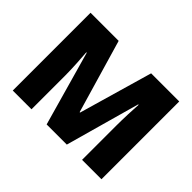

<svg xmlns="http://www.w3.org/2000/svg" viewBox="-139 -980 1246 1246"><g transform="rotate(45 484.0 -357.0)"><path d="M388 0H573L716 -512H720C717 -472 713 -379 713 -312V0H891V-714H633L487 -208H483L335 -714H77V0H249V-309C249 -382 242 -473 239 -513H243Z"/></g></svg>

Font: Noto Sans UI Black
Style: Regular
Weight: 900
Designer: Monotype Design Team
Foundry: Monotype Imaging Inc.
Version: Version 1.901